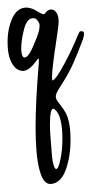

<svg xmlns="http://www.w3.org/2000/svg" viewBox="-67 -274 259 496"><path d="M34.7 -212.9Q28.8 -227.1 19 -227.1Q6.8 -227.1 -0.5 -211.4Q-4.4 -203.6 -8.3 -183.6Q-12.2 -163.6 -12.2 -148.4Q-12.2 -140.1 -10.7 -134.3Q-8.8 -128.4 -7.3 -127Q-5.9 -125.5 -3.4 -125.5Q5.9 -125.5 18.1 -153.1Q30.3 -180.7 33.7 -194.8Q36.1 -206.1 34.7 -212.9ZM131.3 -176.3Q136.2 -188.5 139.2 -192.9Q140.6 -193.4 143.1 -193.4Q149.4 -193.4 149.9 -189Q150.9 -185.1 147.5 -172.9Q131.3 -129.9 119.4 -104.2Q107.4 -78.6 85.9 -45.9Q77.1 -31.7 77.1 -25.4Q77.1 -21 79.1 -16.6Q80.6 -13.2 89.6 -2Q98.6 9.3 103.5 19Q107.9 28.3 109.9 36.6Q115.2 56.6 115.2 86.9Q115.2 130.4 103 164.3Q90.8 198.2 65.4 201.2H63Q49.8 201.2 41.5 183.6Q38.6 178.2 34.7 163.6Q24.9 126.5 24.9 54.2Q24.9 -10.7 33.2 -110.4Q33.7 -118.7 33.2 -121.6Q32.7 -122.6 32.2 -122.6Q30.8 -122.6 25.1 -114.5Q19.5 -106.4 10.5 -98.6Q1.5 -90.8 -8.3 -90.8Q-15.6 -90.8 -23.4 -95.7Q-30.8 -100.6 -37.1 -112.3Q-41.5 -121.1 -43.5 -128.9Q-47.4 -144 -47.4 -165.5Q-47.4 -201.2 -34.7 -227.8Q-22 -254.4 1 -254.4Q10.3 -254.4 22 -249Q22.9 -248.5 28.6 -245.1Q34.2 -241.7 38.8 -239.5Q43.5 -237.3 45.9 -237.3Q47.4 -237.3 47.9 -237.8Q56.2 -249.5 64.5 -249.5Q69.3 -249.5 71.8 -248Q79.6 -244.1 83 -231.9Q84.5 -225.6 84.5 -216.8Q84.5 -209 79.1 -173.3Q67.4 -97.2 67.4 -75.7Q67.4 -69.3 67.9 -67.9Q67.9 -66.9 68.8 -65.9Q78.6 -70.3 99.4 -109.4Q120.1 -148.4 131.3 -176.3ZM67.4 129.9Q68.8 144 70.8 149.9Q74.2 162.6 78.1 162.6Q84 162.6 89.1 137.9Q94.2 113.3 94.2 84Q94.2 56.2 89.4 36.1Q84.5 16.6 74.7 8.8Q71.8 6.8 70.8 6.8Q62 6.8 62 47.9Q62 70.8 67.4 129.9Z"/></svg>

Font: Sintesa 3
Style: 3
Weight: 400
Version: Version 001.000